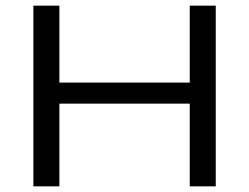

<svg xmlns="http://www.w3.org/2000/svg" viewBox="-20 -659 881 679"><path d="M190 0H98V-639H190ZM743 0H651V-639H743ZM145.5 -367H692V-292.5H145.5Z"/></svg>

Font: Anek Gujarati Expanded
Style: Regular
Weight: 400
Width: 7
Designer: Mrunmayee Ghaisas (Gujarati), Yesha Goshar (Latin)
Foundry: Ek Type
Version: Version 1.003